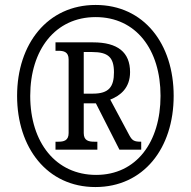

<svg xmlns="http://www.w3.org/2000/svg" viewBox="-20 -745 770 775"><path d="M365 10C559 10 681 -146 681 -358C681 -568 561 -725 366 -725C172 -725 49 -568 49 -358C49 -149 170 10 365 10ZM368 -39C206 -39 102 -169 102 -358C102 -544 203 -676 366 -676C529 -676 628 -545 628 -358C628 -172 531 -39 368 -39ZM204 -141H373V-173H361C338 -173 318 -177 318 -208V-328H367L462 -141H550V-173C522 -173 514 -177 502 -199L425 -343C466 -359 505 -390 505 -454C505 -534 455 -574 356 -574H204V-540H215C237 -540 257 -536 257 -505V-208C257 -177 237 -173 215 -173H204ZM355 -367H318V-535H352C416 -535 440 -514 440 -453C440 -395 420 -367 355 -367Z"/></svg>

Font: Noto Serif Tamil Condensed SemiBold
Style: Italic
Weight: 600
Width: 3
Italic angle: -12°
Designer: Indian Type Foundry, Tom Grace, and the Monotype Design Team
Foundry: Monotype Imaging Inc.
Version: Version 2.003